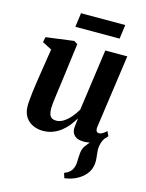

<svg xmlns="http://www.w3.org/2000/svg" viewBox="-140 -801 862 1134"><g transform="rotate(15 291.5 -234.5)"><path d="M367.5 248.5 358 218.5Q380 209.5 392 197.8Q404 186 409.5 169.5Q416 154 416 133.2Q416 112.5 418 90.5Q419 55 436.5 33.2Q454 11.5 468 -6.5L543.5 -48.5Q528.5 -30 521.8 -9.2Q515 11.5 515 34Q515.5 48.5 518.2 68Q521 87.5 521 105.5Q521 136.5 507.8 162.5Q494.5 188.5 469 208Q448.5 224 423 234.2Q397.5 244.5 367.5 248.5ZM171.5 11Q139 11 111 -1.8Q83 -14.5 65.5 -40.8Q48 -67 47.5 -108.5Q47.5 -125 49.5 -146.2Q51.5 -167.5 54.2 -191.5Q57 -215.5 60.5 -239Q64 -262.5 67 -283L95.5 -465.5L38 -495.5L44 -527.5L214.5 -550L236.5 -536.5L204 -286.5Q201 -266 198 -243.5Q195 -221 192.2 -199.8Q189.5 -178.5 187.5 -160.8Q185.5 -143 185.5 -131.5Q185.5 -108.5 190.5 -94.2Q195.5 -80 206 -73.8Q216.5 -67.5 233 -67.5Q255.5 -67.5 278 -82Q300.5 -96.5 320 -119.5Q339.5 -142.5 353.5 -167.5L406 -543H540.5L477.5 -96Q475 -78 480.2 -69.5Q485.5 -61 495 -61Q504.5 -61 515.2 -66.5Q526 -72 541.5 -86.5L554.5 -58.5Q546.5 -47 528 -30.8Q509.5 -14.5 482.5 -2.2Q455.5 10 422.5 10Q385 10 367 -5.8Q349 -21.5 347.5 -47.5Q347.5 -51 348 -58.2Q348.5 -65.5 349.5 -74.5Q350.5 -83.5 351.8 -93.2Q353 -103 354 -111L352.5 -111.5Q339 -89 321.5 -67Q304 -45 281.5 -27.5Q259 -10 231.8 0.5Q204.5 11 171.5 11ZM210.5 -718.5H481L469.5 -632.5H199Z"/></g></svg>

Font: Merriweather 60pt
Style: Bold Italic
Weight: 700
Italic angle: -7.8°
Version: Version 2.101